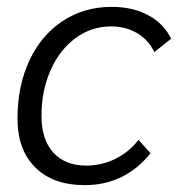

<svg xmlns="http://www.w3.org/2000/svg" viewBox="-20 -530 519 560"><path d="M31 -184Q31 -279 65.5 -353Q100 -427 162.5 -468.5Q225 -510 306 -510Q367 -510 412.5 -485.5Q458 -461 479 -417L430 -378Q414 -413 380.5 -433Q347 -453 304 -453Q247 -453 200.5 -419Q154 -385 127.5 -325Q101 -265 101 -192Q101 -123 135.5 -85Q170 -47 232 -47Q276 -47 316 -66.5Q356 -86 384 -122L419 -83Q344 10 227 10Q135 10 83 -41.5Q31 -93 31 -184Z"/></svg>

Font: Sarabun Light
Style: Italic
Weight: 300
Italic angle: -10°
Designer: Suppakit Chalermlarp | Katatrad Co.,Ltd.
Foundry: Cadson Demak Co.,Ltd.
Version: Version 1.000; ttfautohint (v1.6)